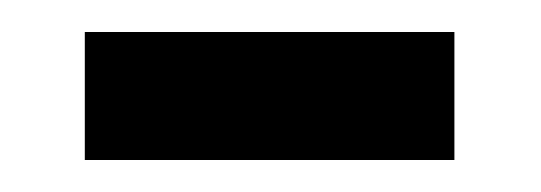

<svg xmlns="http://www.w3.org/2000/svg" viewBox="-20 -329 338 120"><path d="M264 -229V-309H33V-229Z"/></svg>

Font: Noto Sans UI SemiCondensed
Style: Regular
Weight: 400
Width: 4
Designer: Monotype Design Team
Foundry: Monotype Imaging Inc.
Version: 1.001